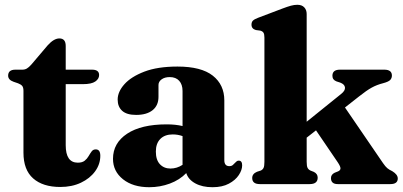

<svg xmlns="http://www.w3.org/2000/svg" viewBox="-20 -769 1682 802"><path d="M55.5 -421 36.5 -427.5Q14 -435.5 14 -453Q14 -478 44.5 -478H73.5Q84 -478 92.2 -482.8Q100.5 -487.5 111.5 -500L179 -579.5Q205 -608.5 228 -608.5Q254.5 -608.5 254.5 -577V-478H364.5Q394 -478 394 -455.5Q394 -439.5 378 -428.5Q362 -417.5 326.5 -417.5H254.5V-162.5Q254.5 -89.5 305 -89.5Q323.5 -89.5 333.8 -97.8Q344 -106 350.2 -117Q356.5 -128 362.8 -136.5Q369 -145 380 -145Q399 -145 399 -118.5Q399 -83 377.2 -53.2Q355.5 -23.5 318 -5.8Q280.5 12 232 12Q159 12 118.5 -23.8Q78 -59.5 78 -131.5V-389.5Q78 -403.5 72.8 -410Q67.5 -416.5 55.5 -421Z M452 -105.5Q452 -171.5 511 -210.5Q570 -249.5 676 -249.5Q713.5 -249.5 742.5 -242.5V-389Q742.5 -416 728.5 -431.5Q714.5 -447 689 -447Q668 -447 655 -437.5Q642 -428 642 -414V-364.5Q642 -328.5 617.5 -308.8Q593 -289 548.5 -289Q509.5 -289 490.5 -306Q471.5 -323 471.5 -353Q471.5 -385.5 499.5 -417Q527.5 -448.5 583 -469.8Q638.5 -491 721.5 -491Q820.5 -491 868.8 -453Q917 -415 917 -349.5V-100Q917 -75 938 -75Q947.5 -75 952.8 -80Q958 -85 962.5 -89.5Q965.5 -93 969 -95.5Q972.5 -98 977 -98Q991.5 -98 991.5 -78.5Q991.5 -59 977.5 -37.8Q963.5 -16.5 936 -1.8Q908.5 13 867.5 13Q825 13 795.8 -3Q766.5 -19 758 -46Q730.5 -17.5 689.5 -2.2Q648.5 13 603.5 13Q535.5 13 493.8 -20.2Q452 -53.5 452 -105.5ZM631 -136Q631 -101 648 -83Q665 -65 692 -65Q719 -65 742.5 -80.5V-200.5Q723 -207.5 701.5 -207.5Q668.5 -207.5 649.8 -188.8Q631 -170 631 -136Z M1065.5 0Q1033.5 0 1033.5 -25.5Q1033.5 -43 1053.5 -51.5L1069 -56.5Q1077 -60 1080.8 -67.5Q1084.5 -75 1084.5 -93V-612Q1084.5 -626.5 1080.5 -632.5Q1076.5 -638.5 1067.5 -641L1049 -643.5Q1030.5 -648.5 1030.5 -666Q1030.5 -676.5 1036.2 -682.5Q1042 -688.5 1057.5 -694.5L1159 -733Q1181.5 -741.5 1195.2 -745.2Q1209 -749 1222 -749Q1241 -749 1251 -738.2Q1261 -727.5 1261 -710.5V-260.5L1405.5 -377Q1422.5 -390.5 1421 -403.8Q1419.5 -417 1401 -424L1385.5 -429Q1368.5 -435.5 1368.5 -452.5Q1368.5 -478 1400 -478H1585Q1617 -478 1617 -453.5Q1617 -442.5 1610 -435Q1603 -427.5 1580.5 -421.5Q1554.5 -415 1533 -403.2Q1511.5 -391.5 1479.5 -366L1421 -320L1580 -87.5Q1590 -73 1597.8 -66.5Q1605.5 -60 1618.5 -54Q1641.5 -40 1641.5 -23.5Q1641.5 0 1610.5 0H1391Q1362.5 0 1362.5 -25Q1362.5 -40 1378 -47.5L1390.5 -52.5Q1401.5 -56.5 1402.2 -64.8Q1403 -73 1390.5 -91.5L1300 -224.5L1261 -194V-93.5Q1261 -75 1264.8 -67.8Q1268.5 -60.5 1277 -56.5L1291 -51Q1307 -43 1307 -27Q1307 0 1273.5 0Z"/></svg>

Font: Fraunces 9pt
Style: Bold
Weight: 700
Version: Version 1.000;[b76b70a41]